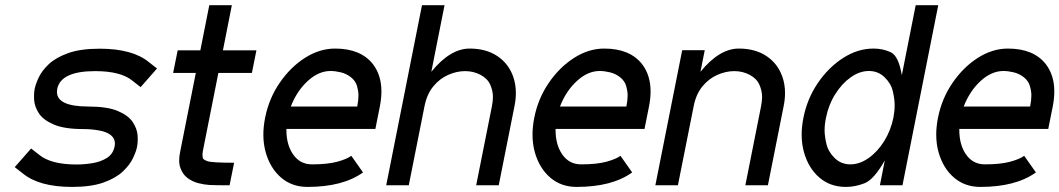

<svg xmlns="http://www.w3.org/2000/svg" viewBox="-20 -718 4105 744"><path d="M321.3 -305.2Q396 -305.2 436.8 -287.8Q477.5 -270.5 494.4 -244.9Q511.2 -219.2 513.2 -193.4Q513.7 -185.5 513.7 -178.2Q513.7 -161.6 511.2 -149.4Q507.8 -131.8 495.6 -105.7Q483.4 -79.6 456.5 -54Q429.7 -28.3 381.8 -11Q334 6.3 259.3 6.3Q131.8 6.3 68.4 -45.9L37.1 -70.3L100.6 -142.6L131.8 -118.2Q177.2 -80.6 276.9 -80.6Q307.1 -80.6 339.1 -85.9Q371.1 -91.3 394.5 -106.2Q418 -121.1 423.8 -149.4Q425.3 -156.2 425.3 -162.1Q425.3 -181.2 409.7 -194.1Q394 -207 364.3 -212.4Q334.5 -217.8 304.2 -217.8Q229.5 -217.8 188.7 -235.4Q147.9 -252.9 131.1 -278.3Q114.3 -303.7 112.3 -330.1Q111.8 -337.9 111.8 -344.7Q111.8 -361.3 114.3 -373.5Q117.7 -391.1 129.9 -417.5Q142.1 -443.8 168.9 -469.2Q195.8 -494.6 243.7 -512Q291.5 -529.3 366.2 -529.3Q493.7 -529.3 557.1 -477.1L588.4 -452.6L524.9 -380.4L493.7 -404.8Q448.7 -442.4 348.6 -442.4Q215.8 -442.4 201.7 -373.5Q200.7 -367.2 200.7 -361.8Q200.7 -305.7 321.3 -305.2Z M738.8 -435.5H650.9L668.5 -522.9H756.3L791 -697.8H878.4L843.8 -522.9H973.6L956.1 -435.5H826.2L765.6 -130.4Q764.6 -124 764.6 -118.2Q764.6 -113.8 765.6 -106.7Q766.6 -99.6 783.7 -93.5Q800.8 -87.4 887.2 -87.4L869.6 0Q814 0 792.5 -1.2Q771 -2.4 748.3 -8.3Q725.6 -14.2 706.8 -28.1Q688 -42 679.2 -66.9Q674.3 -79.6 674.3 -96.7Q674.3 -111.8 678.2 -130.4Z M1106.9 -305.2H1364.3Q1369.1 -329.6 1369.1 -348.6Q1369.1 -364.7 1363.5 -384.5Q1357.9 -404.3 1340.1 -418.5Q1322.3 -432.6 1300.8 -437.7Q1279.3 -442.9 1260.7 -442.9Q1214.8 -442.9 1172.6 -404.3Q1130.4 -365.7 1106.9 -305.2ZM1434.6 -218.3H1089.8V-214.4Q1089.8 -156.2 1116.5 -118.7Q1143.1 -81.1 1189 -81.1Q1249 -81.1 1286.9 -91.3Q1324.7 -101.6 1341.3 -114.3L1386.7 -49.8Q1308.6 6.3 1171.4 6.3Q1111.3 6.3 1069.3 -29.8Q1027.3 -65.9 1009.8 -127Q1000.5 -159.7 1000.5 -196.3Q1000.5 -227.5 1007.3 -261.7Q1022 -335.9 1063.5 -396.7Q1105 -457.5 1161.6 -493.7Q1218.3 -529.8 1278.3 -529.8Q1377.9 -529.8 1425.3 -469.2Q1458 -426.3 1458 -363.8Q1458 -336.9 1452.1 -306.6Z M1564 0H1476.6L1615.2 -697.8H1702.6L1651.4 -439.9Q1724.6 -529.8 1799.8 -529.8Q1863.3 -529.8 1906.7 -501Q1950.2 -472.2 1968.3 -421.9Q1979 -392.1 1979 -357.4Q1979 -333 1973.6 -306.6L1912.6 0H1825.2L1886.2 -306.6Q1890.1 -326.2 1890.1 -342.8Q1890.1 -366.2 1879.6 -389.9Q1869.1 -413.6 1842 -428Q1814.9 -442.4 1782.2 -442.4Q1750 -442.4 1717 -428Q1684.1 -413.6 1659.2 -383.5Q1634.3 -353.5 1625 -306.6Z M2149.9 -305.2H2407.2Q2412.1 -329.6 2412.1 -348.6Q2412.1 -364.7 2406.5 -384.5Q2400.9 -404.3 2383.1 -418.5Q2365.2 -432.6 2343.8 -437.7Q2322.3 -442.9 2303.7 -442.9Q2257.8 -442.9 2215.6 -404.3Q2173.3 -365.7 2149.9 -305.2ZM2477.5 -218.3H2132.8V-214.4Q2132.8 -156.2 2159.4 -118.7Q2186 -81.1 2231.9 -81.1Q2292 -81.1 2329.8 -91.3Q2367.7 -101.6 2384.3 -114.3L2429.7 -49.8Q2351.6 6.3 2214.4 6.3Q2154.3 6.3 2112.3 -29.8Q2070.3 -65.9 2052.7 -127Q2043.5 -159.7 2043.5 -196.3Q2043.5 -227.5 2050.3 -261.7Q2064.9 -335.9 2106.4 -396.7Q2147.9 -457.5 2204.6 -493.7Q2261.2 -529.8 2321.3 -529.8Q2420.9 -529.8 2468.3 -469.2Q2501 -426.3 2501 -363.8Q2501 -336.9 2495.1 -306.6Z M2606.9 0H2519.5L2623.5 -523.4H2710.9L2694.3 -439.9Q2767.6 -529.8 2842.8 -529.8Q2906.2 -529.8 2949.7 -501Q2993.2 -472.2 3011.2 -421.9Q3022 -392.1 3022 -357.4Q3022 -333 3016.6 -306.6L2955.6 0H2868.2L2929.2 -306.6Q2933.1 -326.2 2933.1 -342.8Q2933.1 -366.2 2922.6 -389.9Q2912.1 -413.6 2885 -428Q2857.9 -442.4 2825.2 -442.4Q2793 -442.4 2760 -428Q2727.1 -413.6 2702.1 -383.5Q2677.2 -353.5 2668 -306.6Z M3275.4 -81.1Q3311 -81.1 3345.7 -105.5Q3380.4 -129.9 3406 -170.9Q3431.6 -211.9 3441.9 -261.7Q3446.8 -287.1 3446.8 -310.5Q3446.8 -333 3439.9 -363.5Q3433.1 -394 3408 -418.5Q3382.8 -442.9 3347.2 -442.9Q3311 -442.9 3276.6 -418.5Q3242.2 -394 3216.3 -352.8Q3190.4 -311.5 3180.7 -261.7Q3175.3 -236.3 3175.3 -212.9Q3175.3 -190.9 3182.4 -160.4Q3189.5 -129.9 3214.4 -105.5Q3239.3 -81.1 3275.4 -81.1ZM3364.7 -529.8Q3401.4 -529.8 3431.6 -515.6Q3461.9 -501.5 3474.6 -426.8L3528.3 -697.8H3615.7L3477.1 0H3389.6L3408.7 -96.7Q3366.7 -22.5 3330.6 -8.1Q3294.4 6.3 3257.8 6.3Q3197.3 6.3 3155.3 -29.8Q3113.3 -65.9 3095.7 -127Q3086.4 -159.7 3086.4 -196.3Q3086.4 -227.5 3093.3 -261.7Q3107.9 -335.9 3149.4 -396.7Q3190.9 -457.5 3247.6 -493.7Q3304.2 -529.8 3364.7 -529.8Z M3714.4 -305.2H3971.7Q3976.6 -329.6 3976.6 -348.6Q3976.6 -364.7 3970.9 -384.5Q3965.3 -404.3 3947.5 -418.5Q3929.7 -432.6 3908.2 -437.7Q3886.7 -442.9 3868.2 -442.9Q3822.3 -442.9 3780 -404.3Q3737.8 -365.7 3714.4 -305.2ZM4042 -218.3H3697.3V-214.4Q3697.3 -156.2 3723.9 -118.7Q3750.5 -81.1 3796.4 -81.1Q3856.4 -81.1 3894.3 -91.3Q3932.1 -101.6 3948.7 -114.3L3994.1 -49.8Q3916 6.3 3778.8 6.3Q3718.8 6.3 3676.8 -29.8Q3634.8 -65.9 3617.2 -127Q3607.9 -159.7 3607.9 -196.3Q3607.9 -227.5 3614.7 -261.7Q3629.4 -335.9 3670.9 -396.7Q3712.4 -457.5 3769 -493.7Q3825.7 -529.8 3885.7 -529.8Q3985.4 -529.8 4032.7 -469.2Q4065.4 -426.3 4065.4 -363.8Q4065.4 -336.9 4059.6 -306.6Z"/></svg>

Font: Qaz
Style: Italic
Weight: 400
Italic angle: -11.25°
Designer: GGBotNet
Foundry: f0n7
Version: 0.70